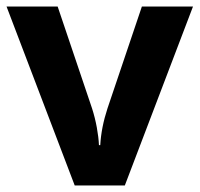

<svg xmlns="http://www.w3.org/2000/svg" viewBox="-20 -566 609 586"><path d="M208 0 0 -546H156L261 -235Q270 -207 275.5 -177Q281 -147 282 -123H286Q289 -177 308 -235L413 -546H569L361 0Z"/></svg>

Font: Noto Sans Sinhala
Style: Bold
Weight: 700
Designer: Jelle Bosma - Monotype Design Team
Foundry: Monotype Imaging Inc.
Version: Version 2.006; ttfautohint (v1.8.4.7-5d5b)